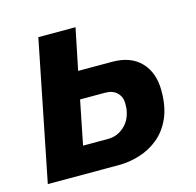

<svg xmlns="http://www.w3.org/2000/svg" viewBox="-83 -611 714 698"><g transform="rotate(-15 274.0 -262.5)"><path d="M14 0 119 -525H259L227 -369H355Q425 -369 463 -329Q501 -289 501 -221Q501 -160 482 -118Q463 -76 431 -50Q399 -24 360 -12Q321 0 282 0ZM174 -102H269Q301 -102 326.5 -123.5Q352 -145 359 -179Q361 -187 361.5 -194Q362 -201 362 -211Q362 -235 346 -251Q330 -267 301 -267H207Z"/></g></svg>

Font: IBM Plex Sans
Style: Italic
Weight: 400
Italic angle: -11.31°
Designer: Mike Abbink, Paul van der Laan, Pieter van Rosmalen
Foundry: Bold Monday
Version: Version 3.201